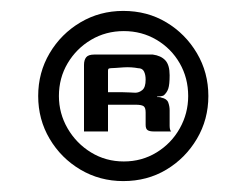

<svg xmlns="http://www.w3.org/2000/svg" viewBox="-20 -611 426 352"><path d="M88 -435Q88 -403 104 -375.5Q120 -348 147 -331.5Q174 -315 207 -315Q240 -315 267 -331.5Q294 -348 309.5 -375.5Q325 -403 325 -435Q325 -468 309.5 -495Q294 -522 267 -538Q240 -554 207 -554Q174 -554 147 -538Q120 -522 104 -495Q88 -468 88 -435ZM50 -435Q50 -478 71 -513.5Q92 -549 127.5 -570Q163 -591 206 -591Q250 -591 285 -570Q320 -549 341 -513.5Q362 -478 362 -435Q362 -392 341 -356.5Q320 -321 285 -300Q250 -279 206 -279Q163 -279 127.5 -300Q92 -321 71 -356.5Q50 -392 50 -435ZM220 -419Q220 -419 213.5 -419Q207 -419 197.5 -419Q188 -419 178 -419V-370H134V-492Q134 -501 138 -506Q142 -511 153 -511Q157 -511 165.5 -511Q174 -511 185 -511Q196 -511 207.5 -511Q219 -511 229.5 -511Q240 -511 248 -511Q256 -511 260 -511Q275 -509 283 -500.5Q291 -492 291 -473Q291 -456 288.5 -448.5Q286 -441 280 -436Q278 -435 274.5 -434.5Q271 -434 268 -434V-433Q269 -433 271.5 -433Q274 -433 276 -432Q286 -430 288.5 -423Q291 -416 291 -409V-380Q291 -376 292 -373Q293 -370 294 -370H262Q254 -370 250.5 -372.5Q247 -375 247 -382V-405Q247 -414 243 -416.5Q239 -419 229 -419ZM178 -442Q181 -442 188 -442Q195 -442 203 -442Q211 -442 218 -441.5Q225 -441 228 -441Q235 -441 241 -446Q247 -451 247 -465Q247 -474 244 -480Q241 -486 233 -486Q228 -487 221 -487.5Q214 -488 206.5 -487.5Q199 -487 192.5 -486.5Q186 -486 183 -486Q182 -486 180 -485.5Q178 -485 178 -481Z"/></svg>

Font: Genos
Style: Bold
Weight: 700
Designer: Robert E. Leuschke
Foundry: Robert E. Leuschke
Version: Version 1.010